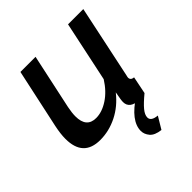

<svg xmlns="http://www.w3.org/2000/svg" viewBox="-196 -653 978 978"><g transform="rotate(-45 293.0 -164.5)"><path d="M150 10Q28 10 28 -120Q28 -138 30.5 -158.5Q33 -179 38 -203L107 -523H216L152 -225Q145 -190 145 -165Q145 -84 214 -84Q257 -84 302 -113.5Q347 -143 381 -197L450 -523H560L477 -130Q476 -125 475 -121.5Q474 -118 474 -115Q474 -96 497 -94L478 0Q463 2 452 3.5Q441 5 432 5Q402 5 385 -8Q368 -21 368 -45Q368 -53 370 -66Q372 -79 377 -106Q332 -49 272.5 -19.5Q213 10 150 10ZM328 123Q328 51 438 -20H471L478 0Q438 33 419 56Q400 79 400 98Q400 125 445 129L406 194Q363 189 345.5 168Q328 147 328 123Z"/></g></svg>

Font: Raleway SemiBold
Style: Italic
Weight: 600
Italic angle: -12°
Designer: Matt McInerney, Pablo Impallari, Rodrigo Fuenzalida
Foundry: Matt McInerney, Pablo Impallari, Rodrigo Fuenzalida
Version: Version 4.026